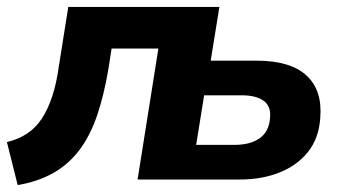

<svg xmlns="http://www.w3.org/2000/svg" viewBox="-22 -518 997 554"><path d="M29 16 -2 -108Q31 -116 56 -132.5Q81 -149 98.5 -175.5Q116 -202 128.5 -239.5Q141 -277 148 -328L175 -498H611L586 -343H718Q816 -343 862.5 -300Q909 -257 902 -177Q898 -119 867 -80Q836 -41 785 -20.5Q734 0 669 0H375L435 -378H300L291 -320Q278 -243 258 -184.5Q238 -126 207 -85Q176 -44 132 -19Q88 6 29 16ZM544 -100H655Q700 -100 727 -119Q754 -138 757 -176Q761 -211 739 -227Q717 -243 676 -243H567Z"/></svg>

Font: Nunito Sans 9pt ExtraBold
Style: Italic
Weight: 800
Italic angle: -9°
Version: Version 3.101;gftools[0.9.27]